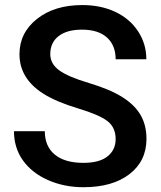

<svg xmlns="http://www.w3.org/2000/svg" viewBox="-20 -741 644 770"><path d="M443.8 -183.1Q443.8 -230 410.9 -255.4Q377.9 -280.8 292 -306.6Q206.1 -332.5 155.3 -364.3Q58.1 -425.3 58.1 -523.4Q58.1 -609.4 128.2 -665Q198.2 -720.7 310.1 -720.7Q384.3 -720.7 442.4 -693.4Q500.5 -666 533.7 -615.5Q566.9 -564.9 566.9 -503.4H443.8Q443.8 -559.1 408.9 -590.6Q374 -622.1 309.1 -622.1Q248.5 -622.1 215.1 -596.2Q181.6 -570.3 181.6 -523.9Q181.6 -484.9 217.8 -458.7Q253.9 -432.6 336.9 -408Q419.9 -383.3 470.2 -351.8Q520.5 -320.3 543.9 -279.5Q567.4 -238.8 567.4 -184.1Q567.4 -95.2 499.3 -42.7Q431.2 9.8 314.5 9.8Q237.3 9.8 172.6 -18.8Q107.9 -47.4 72 -97.7Q36.1 -147.9 36.1 -214.8H159.7Q159.7 -154.3 199.7 -121.1Q239.7 -87.9 314.5 -87.9Q378.9 -87.9 411.4 -114Q443.8 -140.1 443.8 -183.1Z"/></svg>

Font: Vazir Medium
Style: Medium
Weight: 500
Designer: Saber Rastikerdar
Foundry: Saber Rastikerdar
Version: Version 30.0.0